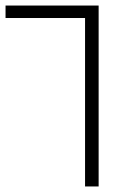

<svg xmlns="http://www.w3.org/2000/svg" viewBox="-20 -673 489 693"><path d="M0 -653V-608H287V0H336V-653Z"/></svg>

Font: Sulaf Light
Style: Regular
Weight: 300
Designer: Bandar Raffah (Arabic) and Santiago Orozco (Latin)
Foundry: Caramella and Typemade
Version: Version 1.005;PS 001.005;hotconv 1.0.88;makeotf.lib2.5.64775